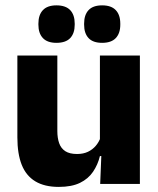

<svg xmlns="http://www.w3.org/2000/svg" viewBox="-20 -704 606 735"><path d="M199.5 -491.5V-202.5Q199.5 -175.5 206.5 -155.8Q213.5 -136 230 -125.2Q246.5 -114.5 275 -114.5Q299 -114.5 316.8 -123Q334.5 -131.5 346.8 -146Q359 -160.5 365 -178L388.5 -106.5H362.5Q354.5 -73.5 336.2 -46.5Q318 -19.5 286.2 -4Q254.5 11.5 205 11.5Q150.5 11.5 115.2 -9.8Q80 -31 63.2 -73Q46.5 -115 46.5 -178V-491.5ZM515.5 -491.5V0H363.5L368.5 -123L362.5 -137V-491.5ZM196 -540Q161.5 -540 144.2 -558.2Q127 -576.5 127 -609.5V-613.5Q127 -647 144.2 -665.2Q161.5 -683.5 196 -683.5Q231.5 -683.5 248.8 -665.2Q266 -647 266 -613.5V-609.5Q266 -576.5 248.8 -558.2Q231.5 -540 196 -540ZM371 -540Q336 -540 319 -558.2Q302 -576.5 302 -609.5V-613.5Q302 -647 319 -665.2Q336 -683.5 371 -683.5Q406 -683.5 423.2 -665.2Q440.5 -647 440.5 -613.5V-609.5Q440.5 -576.5 423.2 -558.2Q406 -540 371 -540Z"/></svg>

Font: Anek Gurmukhi Medium
Style: Bold
Weight: 700
Version: Version 1.003